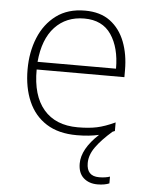

<svg xmlns="http://www.w3.org/2000/svg" viewBox="-54 -584 652 846"><g transform="rotate(5 272.5 -161.0)"><path d="M358 128Q358 186 413 186Q428 186 440.5 184Q453 182 461 179V209Q452 213 438.5 215.5Q425 218 409 218Q371 218 347 196.5Q323 175 323 133Q323 69 397 0Q354 10 299 10Q218 10 164.5 -24Q111 -58 84.5 -119Q58 -180 58 -260Q58 -337 84 -400.5Q110 -464 161 -502Q212 -540 288 -540Q356 -540 399.5 -507.5Q443 -475 464.5 -419.5Q486 -364 486 -294V-263H98Q97 -148 149.5 -86.5Q202 -25 300 -25Q349 -25 384.5 -32.5Q420 -40 465 -61V-23Q460 -21 455 -19Q409 21 383.5 56.5Q358 92 358 128ZM288 -505Q208 -505 158 -451.5Q108 -398 99 -297H446Q446 -390 407 -447.5Q368 -505 288 -505Z"/></g></svg>

Font: Noto Sans Devanagari ExtraLight
Style: Regular
Weight: 200
Designer: Jelle Bosma - Monotype Design Team
Foundry: Monotype Imaging Inc.
Version: Version 2.004; ttfautohint (v1.8.4.7-5d5b)